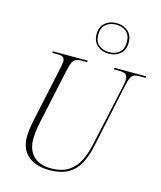

<svg xmlns="http://www.w3.org/2000/svg" viewBox="-141 -1090 1011 1202"><g transform="rotate(15 364.5 -489.0)"><path d="M294 10Q205 10 155 -33Q105 -76 105 -156Q105 -174 108.5 -203Q112 -232 119 -265L195 -619Q203 -654 203 -671Q203 -690 191.5 -697Q180 -704 155 -704H122L124 -714H350L348 -704H313Q291 -704 277 -698.5Q263 -693 254 -674.5Q245 -656 237 -619L161 -265Q153 -228 150 -198Q147 -168 147 -151Q147 -81 187.5 -42Q228 -3 299 -3Q371 -3 414.5 -32Q458 -61 481 -108.5Q504 -156 516 -210L605 -620Q611 -646 611 -661Q611 -689 595.5 -696.5Q580 -704 553 -704H521L523 -714H729L727 -704H692Q669 -704 655 -699Q641 -694 632 -676Q623 -658 615 -619L527 -205Q513 -139 486.5 -90.5Q460 -42 413.5 -16Q367 10 294 10ZM464 -790Q420 -790 390 -816Q360 -842 360 -889Q360 -936 389.5 -962Q419 -988 464 -988Q508 -988 538 -962.5Q568 -937 568 -889Q568 -841 538 -815.5Q508 -790 464 -790ZM464 -800Q504 -800 530 -821.5Q556 -843 556 -889Q556 -934 530 -956Q504 -978 464 -978Q424 -978 397.5 -956Q371 -934 371 -889Q371 -843 398 -821.5Q425 -800 464 -800Z"/></g></svg>

Font: Noto Serif Display SemiCondensed ExtraLight
Style: Italic
Weight: 200
Width: 4
Italic angle: -12°
Designer: Monotype Design Team
Foundry: Monotype Imaging Inc.
Version: Version 2.009